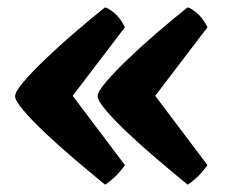

<svg xmlns="http://www.w3.org/2000/svg" viewBox="-20 -520 637 521"><path d="M265 -19Q226 -51 183 -87.5Q140 -124 103.5 -158.5Q67 -193 44 -220Q21 -247 21 -259Q21 -271 44 -298Q67 -325 103.5 -360Q140 -395 183 -432Q226 -469 265 -500Q274 -498 290 -485Q306 -472 319 -446L149 -223L150 -296L319 -72Q304 -51 288.5 -37Q273 -23 265 -19ZM489 -19Q450 -51 407 -87.5Q364 -124 327.5 -158.5Q291 -193 268 -220Q245 -247 245 -259Q245 -271 268 -298Q291 -325 327.5 -360Q364 -395 407 -432Q450 -469 489 -500Q498 -498 514 -485Q530 -472 543 -446L373 -223L374 -296L543 -72Q528 -51 512.5 -37Q497 -23 489 -19Z"/></svg>

Font: Texturina Medium 12pt Black
Style: Regular
Weight: 900
Version: Version 1.002